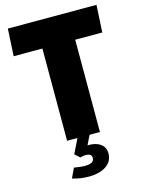

<svg xmlns="http://www.w3.org/2000/svg" viewBox="-140 -811 855 1130"><g transform="rotate(-15 288.0 -245.5)"><path d="M188 -562H13L22 -728H562L553 -562H388V0H188ZM257 237Q206 237 158 222L186 163Q204 166 221 168Q238 170 252 170Q308 170 308 137Q308 121 297 115Q286 109 269.5 109.5Q253 110 238 115L208 88L251 0H325L297 57Q345 55 374.5 75.5Q404 96 404 134Q404 182 364.5 209.5Q325 237 257 237Z"/></g></svg>

Font: Murecho Black
Style: Regular
Weight: 900
Designer: Neil Summerour
Foundry: Positype
Version: Version 1.010; ttfautohint (v1.8.3)